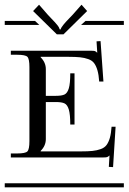

<svg xmlns="http://www.w3.org/2000/svg" viewBox="-29 -797 547 817"><path d="M-8.8 -17.1H498V0H-8.8ZM209 -362.8H166V-205.1Q166 -176.8 144 -154.8V-152.8H314.9Q345.7 -152.8 364.5 -154.8Q383.3 -156.7 399.7 -162.6Q416 -168.5 424.6 -180.2Q433.1 -191.9 438.5 -210.4Q443.8 -229 445.8 -257.8H462.9L452.1 -85.9L434.1 -86.9L437 -134.8H436Q431.2 -129.9 426.3 -128.4Q421.4 -127 409.2 -127H17.1V-144H43.9Q79.1 -144 87.6 -152.8Q96.2 -161.6 96.2 -196.8V-511.2Q96.2 -546.4 87.6 -555.2Q79.1 -564 43.9 -564H17.1V-581.1H357.9Q370.1 -581.1 374.3 -579.8Q378.4 -578.6 383.8 -573.2H384.8L381.8 -621.1L398.9 -622.1L411.1 -450.2H393.1Q391.1 -479 385.7 -497.6Q380.4 -516.1 371.8 -527.8Q363.3 -539.6 346.9 -545.4Q330.6 -551.3 311.8 -553.2Q293 -555.2 262.2 -555.2H144V-553.2Q166 -531.2 166 -502.9V-389.2H209Q233.9 -389.2 245.8 -395Q257.8 -400.9 263.9 -421.4Q270 -441.9 270 -484.9H288.1V-267.1H270Q270 -310.1 263.9 -330.6Q257.8 -351.1 245.8 -356.9Q233.9 -362.8 209 -362.8ZM-8.8 -708H120.1L138.2 -690.9H-8.8ZM335 -708H498V-690.9H315.9ZM241.2 -650.9H212.9L111.8 -750L137.2 -776.9L173.8 -734.9Q178.7 -729.5 189 -718.8Q199.2 -708 203.4 -703.6Q207.5 -699.2 213.4 -692.1Q219.2 -685.1 221.7 -680.4Q224.1 -675.8 225.1 -671.9H229Q230 -675.8 232.7 -680.4Q235.4 -685.1 241 -691.9Q246.6 -698.7 251 -703.6Q255.4 -708.5 265.1 -718.5Q274.9 -728.5 280.8 -734.9L317.9 -776.9L341.8 -750Z"/></svg>

Font: FoglihtenFr02
Style: Regular
Weight: 500
Version: Version 0.68